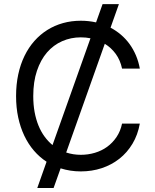

<svg xmlns="http://www.w3.org/2000/svg" viewBox="-20 -840 767 952"><path d="M210.9 -38Q176.1 -60.7 148.3 -93Q120.4 -125.4 100.7 -166.7Q81 -208.1 70.3 -257.5Q59.7 -306.8 59.7 -363.6Q59.7 -421.2 70.5 -471.2Q81.3 -521.3 101.6 -562.9Q121.8 -604.4 150.4 -636.7Q179 -669 214.7 -691.4Q250.4 -713.8 292.3 -725.5Q334.2 -737.2 380.7 -737.2Q419.4 -737.2 456.3 -729L488.6 -819.6H569.6L528.1 -702.8Q555.8 -688.2 579.5 -668Q603.3 -647.7 622 -622.2Q640.6 -596.6 653.8 -565.9Q666.9 -535.2 673.3 -500H585.2Q576.3 -541.9 554 -572.6Q531.6 -603.3 499.6 -622.9L308.2 -83.8Q343 -72.4 380.7 -72.4Q416.9 -72.4 450.5 -82.4Q484 -92.3 511.2 -112Q538.4 -131.7 557.9 -160.7Q577.4 -189.6 585.2 -227.3H673.3Q663.4 -171.5 636.9 -127.3Q610.4 -83.1 571.7 -52.7Q533 -22.4 484.4 -6.2Q435.7 9.9 380.7 9.9Q354 9.9 329 6Q304 2.1 280.5 -5.3L245.7 92.3H164.8ZM428.6 -650.2Q405.9 -654.8 380.7 -654.8Q331.3 -654.8 288.2 -635.8Q245 -616.8 213.2 -580.1Q181.5 -543.3 163.2 -489Q144.9 -434.7 144.9 -363.6Q144.9 -321 151.6 -284.4Q158.4 -247.9 170.8 -217.5Q183.2 -187.1 201 -162.8Q218.8 -138.5 240.4 -120.7Z"/></svg>

Font: Fast_Sans-Dotted
Style: Regular
Weight: 400
Version: Version 3.018